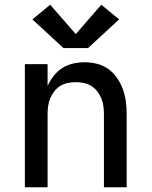

<svg xmlns="http://www.w3.org/2000/svg" viewBox="-20 -791 640 811"><path d="M85 0V-520H181V-428Q191 -450 206.5 -470Q222 -490 243 -503.5Q264 -517 288.5 -522.5Q313 -528 337 -528Q364 -528 390 -521.5Q416 -515 437.5 -499.5Q459 -484 474.5 -461.5Q490 -439 499 -414Q508 -389 511.5 -363Q515 -337 515 -310V0H419V-310Q419 -327 416.5 -344Q414 -361 407.5 -376.5Q401 -392 390.5 -405.5Q380 -419 365.5 -428Q351 -437 334 -440.5Q317 -444 300 -444Q283 -444 266 -440.5Q249 -437 234.5 -428Q220 -419 209.5 -405.5Q199 -392 192.5 -376.5Q186 -361 183.5 -344Q181 -327 181 -310V0ZM248 -588 117 -709 192 -771 300 -647 408 -771 483 -709 352 -588Z"/></svg>

Font: Zed Mono Medium Extended
Style: Regular
Weight: 500
Width: 7
Monospace: yes
Designer: Belleve Invis
Foundry: Belleve Invis
Version: Version 1.0.0; ttfautohint (v1.8.4)